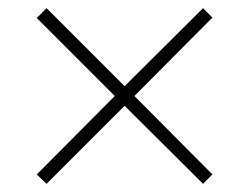

<svg xmlns="http://www.w3.org/2000/svg" viewBox="-20 -588 610 470"><path d="M477 -568 500 -545 309 -353 500 -161 477 -138 285 -329 94 -138 70 -161 261 -353 70 -544 94 -568 285 -377Z"/></svg>

Font: Noto Sans Thai Looped ExtLight
Style: Regular
Weight: 200
Designer: Sasikarn Vongin, Ben Mitchell
Foundry: The Fontpad Ltd
Version: Version 1.00